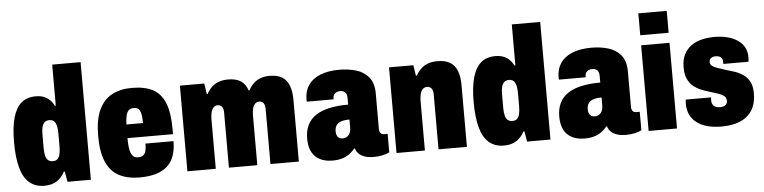

<svg xmlns="http://www.w3.org/2000/svg" viewBox="-45 -946 4692 1179"><g transform="rotate(-5 2301.0 -356.5)"><path d="M188 12Q132 12 95.5 -19.5Q59 -51 42 -114Q25 -177 25 -270Q25 -362 42 -422Q59 -482 93.5 -511Q128 -540 182 -540Q211 -540 232 -531.5Q253 -523 268.5 -508Q284 -493 294 -472H300V-725H475V0H331L320 -64H314Q296 -29 265.5 -8.5Q235 12 188 12ZM253 -134Q271 -134 281.5 -144Q292 -154 296.5 -173.5Q301 -193 301 -221V-299Q301 -321 298.5 -337Q296 -353 290.5 -364.5Q285 -376 275.5 -381.5Q266 -387 253 -387Q235 -387 224 -377.5Q213 -368 208 -350Q203 -332 203 -303V-218Q203 -190 208 -171Q213 -152 224 -143Q235 -134 253 -134Z M775 12Q699 12 647 -16Q595 -44 569 -105Q543 -166 543 -264Q543 -363 571 -423.5Q599 -484 650.5 -512Q702 -540 775 -540Q853 -540 903 -514Q953 -488 977.5 -427.5Q1002 -367 1002 -264V-235H721Q721 -193 726 -166Q731 -139 743 -125.5Q755 -112 776 -112Q792 -112 802 -117Q812 -122 818 -132Q824 -142 826 -157Q828 -172 828 -192H1001Q1001 -140 987.5 -102Q974 -64 946 -38.5Q918 -13 875.5 -0.5Q833 12 775 12ZM722 -319H824Q824 -346 821.5 -364.5Q819 -383 813.5 -394.5Q808 -406 798.5 -411Q789 -416 775 -416Q756 -416 745 -406Q734 -396 728.5 -375Q723 -354 722 -319Z M1070 0V-528H1220L1230 -462H1235Q1249 -488 1268 -505.5Q1287 -523 1312 -531.5Q1337 -540 1368 -540Q1418 -540 1447 -520Q1476 -500 1488 -462H1493Q1507 -488 1526 -505.5Q1545 -523 1569.5 -531.5Q1594 -540 1624 -540Q1673 -540 1702 -521Q1731 -502 1744 -466.5Q1757 -431 1757 -381V0H1582V-339Q1582 -350 1580 -359Q1578 -368 1573.5 -374.5Q1569 -381 1562.5 -384.5Q1556 -388 1546 -388Q1530 -388 1519.5 -376.5Q1509 -365 1505 -346.5Q1501 -328 1501 -305V0H1326V-339Q1326 -350 1324 -359Q1322 -368 1317.5 -374.5Q1313 -381 1306 -384.5Q1299 -388 1290 -388Q1274 -388 1264 -376.5Q1254 -365 1249.5 -346.5Q1245 -328 1245 -305V0Z M1964 12Q1931 12 1904.5 3Q1878 -6 1859 -24Q1840 -42 1830 -70Q1820 -98 1820 -136Q1820 -184 1837.5 -219.5Q1855 -255 1889 -277.5Q1923 -300 1973 -311Q2023 -322 2089 -322V-362Q2089 -378 2084.5 -388Q2080 -398 2070.5 -403.5Q2061 -409 2047 -409Q2035 -409 2025 -404.5Q2015 -400 2009 -391.5Q2003 -383 2003 -370V-362H1838Q1837 -366 1837 -369.5Q1837 -373 1837 -377Q1837 -427 1861.5 -463.5Q1886 -500 1934.5 -520Q1983 -540 2054 -540Q2108 -540 2156 -526Q2204 -512 2234 -476Q2264 -440 2264 -375V-155Q2264 -141 2271 -131.5Q2278 -122 2294 -122H2315V-8Q2298 1 2272.5 6.5Q2247 12 2219 12Q2188 12 2164.5 4.5Q2141 -3 2126.5 -17Q2112 -31 2107 -50H2102Q2089 -33 2070.5 -19Q2052 -5 2026 3.5Q2000 12 1964 12ZM2038 -118Q2050 -118 2060 -123Q2070 -128 2076.5 -136.5Q2083 -145 2086 -156.5Q2089 -168 2089 -181V-230Q2053 -230 2033 -221.5Q2013 -213 2005.5 -198Q1998 -183 1998 -165Q1998 -149 2003 -138.5Q2008 -128 2017 -123Q2026 -118 2038 -118Z M2359 0V-528H2509L2519 -462H2524Q2539 -488 2558 -505.5Q2577 -523 2602 -531.5Q2627 -540 2658 -540Q2708 -540 2737.5 -521Q2767 -502 2780 -466.5Q2793 -431 2793 -381V0H2618V-339Q2618 -350 2616 -359Q2614 -368 2609 -374.5Q2604 -381 2597 -384.5Q2590 -388 2581 -388Q2564 -388 2553.5 -376.5Q2543 -365 2538.5 -346.5Q2534 -328 2534 -305V0Z M3021 12Q2965 12 2928.5 -19.5Q2892 -51 2875 -114Q2858 -177 2858 -270Q2858 -362 2875 -422Q2892 -482 2926.5 -511Q2961 -540 3015 -540Q3044 -540 3065 -531.5Q3086 -523 3101.5 -508Q3117 -493 3127 -472H3133V-725H3308V0H3164L3153 -64H3147Q3129 -29 3098.5 -8.5Q3068 12 3021 12ZM3086 -134Q3104 -134 3114.5 -144Q3125 -154 3129.5 -173.5Q3134 -193 3134 -221V-299Q3134 -321 3131.5 -337Q3129 -353 3123.5 -364.5Q3118 -376 3108.5 -381.5Q3099 -387 3086 -387Q3068 -387 3057 -377.5Q3046 -368 3041 -350Q3036 -332 3036 -303V-218Q3036 -190 3041 -171Q3046 -152 3057 -143Q3068 -134 3086 -134Z M3518 12Q3485 12 3458.5 3Q3432 -6 3413 -24Q3394 -42 3384 -70Q3374 -98 3374 -136Q3374 -184 3391.5 -219.5Q3409 -255 3443 -277.5Q3477 -300 3527 -311Q3577 -322 3643 -322V-362Q3643 -378 3638.5 -388Q3634 -398 3624.5 -403.5Q3615 -409 3601 -409Q3589 -409 3579 -404.5Q3569 -400 3563 -391.5Q3557 -383 3557 -370V-362H3392Q3391 -366 3391 -369.5Q3391 -373 3391 -377Q3391 -427 3415.5 -463.5Q3440 -500 3488.5 -520Q3537 -540 3608 -540Q3662 -540 3710 -526Q3758 -512 3788 -476Q3818 -440 3818 -375V-155Q3818 -141 3825 -131.5Q3832 -122 3848 -122H3869V-8Q3852 1 3826.5 6.5Q3801 12 3773 12Q3742 12 3718.5 4.5Q3695 -3 3680.5 -17Q3666 -31 3661 -50H3656Q3643 -33 3624.5 -19Q3606 -5 3580 3.5Q3554 12 3518 12ZM3592 -118Q3604 -118 3614 -123Q3624 -128 3630.5 -136.5Q3637 -145 3640 -156.5Q3643 -168 3643 -181V-230Q3607 -230 3587 -221.5Q3567 -213 3559.5 -198Q3552 -183 3552 -165Q3552 -149 3557 -138.5Q3562 -128 3571 -123Q3580 -118 3592 -118Z M3913 -590V-725H4088V-590ZM3913 0V-528H4088V0Z M4362 12Q4311 12 4272.5 1Q4234 -10 4208 -30.5Q4182 -51 4168.5 -80Q4155 -109 4155 -147Q4155 -150 4155.5 -157.5Q4156 -165 4157 -172H4313Q4312 -164 4312 -160Q4312 -156 4312 -151Q4312 -138 4318 -128Q4324 -118 4335 -112.5Q4346 -107 4362 -107Q4373 -107 4383.5 -110Q4394 -113 4401 -121Q4408 -129 4408 -143Q4408 -163 4393 -174Q4378 -185 4353.5 -192.5Q4329 -200 4301 -209Q4276 -216 4251 -227Q4226 -238 4205.5 -255.5Q4185 -273 4173 -301Q4161 -329 4161 -370Q4161 -418 4177.5 -450Q4194 -482 4223 -502.5Q4252 -523 4289 -531.5Q4326 -540 4367 -540Q4406 -540 4441.5 -531.5Q4477 -523 4504.5 -505.5Q4532 -488 4547.5 -461.5Q4563 -435 4563 -398Q4563 -392 4562.5 -384Q4562 -376 4561 -370H4406V-384Q4406 -397 4400.5 -405Q4395 -413 4385.5 -417Q4376 -421 4364 -421Q4358 -421 4351 -420Q4344 -419 4337.5 -415Q4331 -411 4327 -405Q4323 -399 4323 -390Q4323 -374 4335.5 -364.5Q4348 -355 4369 -348.5Q4390 -342 4415 -333Q4441 -326 4469.5 -316.5Q4498 -307 4522.5 -290.5Q4547 -274 4562 -246.5Q4577 -219 4577 -176Q4577 -124 4561 -88.5Q4545 -53 4515.5 -30.5Q4486 -8 4447 2Q4408 12 4362 12Z"/></g></svg>

Font: Archivo Condensed Black
Style: Regular
Weight: 900
Width: 3
Designer: Hector Gatti
Foundry: Omnibus-Type
Version: Version 2.001